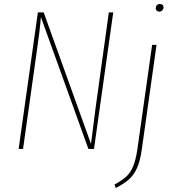

<svg xmlns="http://www.w3.org/2000/svg" viewBox="-20 -743 870 958"><path d="M449 0H421L184 -658Q180 -600 162 -476L95 0H73L169 -681H198L434 -25Q448 -139 457 -205L523 -681H545ZM551 178Q588 158 609.5 138.5Q631 119 644.5 86.5Q658 54 666 -2L739 -519H761L688 -1Q680 59 664 94.5Q648 130 624 151.5Q600 173 558 195ZM757 -702Q757 -711 762.5 -717Q768 -723 778 -723Q786 -723 791 -718.5Q796 -714 796 -706Q796 -698 790 -691.5Q784 -685 774 -685Q767 -685 762 -690Q757 -695 757 -702Z"/></svg>

Font: Fira Sans Condensed Thin
Style: Italic
Weight: 250
Width: 3
Italic angle: -8°
Designer: Carrois Corporate & Edenspiekermann AG
Foundry: Carrois Corporate GbR & Edenspiekermann AG
Version: Version 4.203